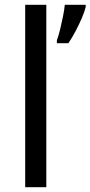

<svg xmlns="http://www.w3.org/2000/svg" viewBox="-20 -780 377 800"><path d="M173 0H85V-760H173ZM337 -751Q333 -733 321.5 -706Q310 -679 295 -650.5Q280 -622 265 -600H217V-612Q224 -631 230.5 -657.5Q237 -684 242.5 -711.5Q248 -739 250 -760H337Z"/></svg>

Font: Noto Sans Buhid
Style: Regular
Weight: 400
Designer: Monotype Design Team
Foundry: Monotype Imaging Inc.
Version: Version 2.001